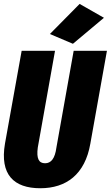

<svg xmlns="http://www.w3.org/2000/svg" viewBox="-30 -977 580 1006"><path d="M181.2 9.3C316.4 9.3 415.5 -62.5 443.4 -224.6L530.3 -710.9H356L265.6 -204.1C257.8 -145 236.8 -121.6 206.1 -121.6C173.3 -121.6 160.2 -146 168 -204.1L258.3 -710.9H83.5L-3.9 -224.6C-31.7 -62.5 42 9.3 181.2 9.3ZM352.1 -747.6 514.6 -883.8 387.2 -956.5 231.4 -798.8Z"/></svg>

Font: Roboto Flex Super Cond Black
Style: Italic
Weight: 900
Width: 3
Italic angle: -10°
Designer: Berlow after Robertson
Foundry: Google
Version: Version 3.200;Glyphs 3.3 (3311)